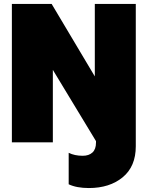

<svg xmlns="http://www.w3.org/2000/svg" viewBox="-20 -719 746 970"><path d="M327 212V53Q357 68 398 68Q429 68 447 51.5Q465 35 465 1V-6L247 -366V0H40V-699H241L459 -333V-699H666V20Q666 122 600 176.5Q534 231 429 231Q367 231 327 212Z"/></svg>

Font: Prompt ExtraBold
Style: Regular
Weight: 800
Designer: Katatrad Team
Foundry: CadsonDemak
Version: Version 1.000